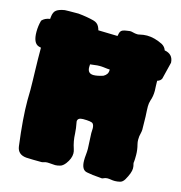

<svg xmlns="http://www.w3.org/2000/svg" viewBox="-125 -967 1047 1108"><g transform="rotate(15 398.5 -412.5)"><path d="M746.1 -589.4C746.1 -582 746.1 -575.2 746.6 -568.4C747.6 -558.1 748 -547.9 748 -537.6C748 -515.6 744.6 -495.1 737.8 -476.6C734.4 -465.3 732.4 -453.6 732.4 -441.4C732.4 -427.2 733.4 -407.2 734.9 -380.9C735.8 -359.9 736.3 -333.5 736.3 -301.8C735.8 -294.4 734.9 -286.6 732.9 -279.3C729.5 -268.1 728 -254.9 728 -240.7C728 -231.4 729 -222.7 731.4 -213.4C736.8 -192.9 739.7 -172.4 739.7 -151.4C739.7 -132.3 739.3 -119.6 738.3 -112.8C737.8 -110.4 737.3 -107.9 737.3 -105.5C737.3 -103.5 737.3 -101.6 737.8 -100.1C740.7 -90.8 742.2 -81.5 742.2 -72.3C742.2 -54.2 733.4 -30.8 716.3 -1C709 11.2 700.2 18.6 689.9 21C679.7 23.4 669.4 24.9 660.2 24.9C651.9 24.9 644 24.4 636.2 22.9C628.4 21.5 620.6 21 613.3 21C605.5 21.5 597.7 23.4 590.3 27.3C587.9 28.8 585 29.3 581.5 29.3C576.7 29.3 571.8 28.8 566.9 27.8C539.6 26.4 514.6 22.9 492.7 18.6C469.7 15.1 458 -5.4 457.5 -43C457.5 -54.7 458 -66.4 459.5 -78.6C460.9 -90.8 461.4 -102.5 461.4 -114.3C460.9 -125.5 459.5 -156.7 457 -207C457 -207 458 -234.4 458 -234.4C458 -247.6 455.1 -257.3 449.2 -263.7C442.9 -270 423.3 -272.9 390.6 -272.9C368.7 -272.9 357.9 -265.1 357.9 -250C363.3 -223.1 366.2 -200.2 367.2 -180.7C368.2 -150.4 373.5 -120.6 383.3 -91.8C386.2 -83.5 387.7 -74.7 387.7 -66.4C387.7 -46.4 379.4 -24.9 362.8 -2.9C352.5 10.3 341.8 18.6 331.1 21C320.3 23.9 311 25.4 303.2 25.4C295.9 25.4 283.7 24.4 266.1 22.9C266.1 22.9 257.3 22.5 257.3 22.5C250 22.5 243.2 23.4 235.8 25.9C231.4 27.8 227.1 28.8 222.7 28.8C222.7 28.8 171.4 28.3 171.4 28.3C158.2 28.3 144.5 27.8 131.3 26.9C96.7 23.9 77.1 6.3 73.2 -25.9C59.1 -134.3 52.2 -223.6 52.2 -294.4C52.2 -294.4 53.2 -356.9 53.2 -356.9C52.7 -394.5 52.2 -432.1 50.8 -469.7C49.3 -516.1 48.8 -562 48.8 -607.9C44.4 -608.9 39.6 -609.9 35.2 -611.3C11.7 -618.7 0 -645 0 -690.4C0 -713.4 2.9 -735.8 9.3 -758.8C20.5 -771.5 36.6 -779.3 57.1 -782.2C57.6 -785.6 57.6 -789.6 58.1 -793.5C60.1 -814.5 66.4 -828.6 77.6 -836.4C88.4 -844.2 104.5 -849.6 126 -853C130.4 -853.5 157.7 -854 207.5 -854C243.2 -850.6 273.9 -845.2 299.8 -838.4C316.9 -834 328.6 -824.7 335.4 -810.5C338.9 -803.2 341.3 -796.9 342.8 -790.5C342.8 -790.5 345.2 -790.5 345.2 -790.5C356.4 -790.5 394 -789.6 458 -787.6C458 -787.6 460 -796.4 460 -796.4C461.9 -810.5 467.3 -819.8 476.1 -824.2C483.4 -827.6 491.7 -829.6 500.5 -830.6C500.5 -830.6 521 -833.5 521 -833.5C526.9 -833.5 533.2 -832.5 539.6 -830.6C548.3 -828.1 556.6 -827.1 564.9 -826.7C569.8 -826.7 574.7 -827.1 579.6 -828.6C593.8 -832 608.4 -834 622.6 -834C652.3 -834 683.6 -825.7 716.8 -809.1C730 -801.3 738.3 -791 742.7 -777.8C776.9 -772 794.9 -752 796.4 -718.3C796.4 -718.3 771.5 -617.2 771.5 -617.2C767.1 -607.4 758.3 -600.6 746.1 -597.2C746.1 -597.2 746.1 -589.4 746.1 -589.4ZM347.2 -582C347.2 -582 346.7 -571.3 346.7 -571.3C346.7 -546.4 358.4 -533.7 382.3 -533.7C397.5 -533.7 416.5 -537.6 439 -544.9C456.1 -554.2 464.8 -566.9 464.8 -584C464.8 -584 464.8 -588.9 464.8 -588.9C457 -589.4 452.1 -589.4 449.7 -589.8C431.6 -592.3 416.5 -593.8 403.3 -593.8C394 -593.8 384.8 -593.3 376.5 -591.8C366.7 -590.3 356.9 -589.4 347.2 -588.4C347.2 -588.4 347.2 -582 347.2 -582Z"/></g></svg>

Font: Kaph
Style: Regular
Weight: 400
Designer: GGBotNet
Foundry: f0n7.com